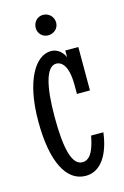

<svg xmlns="http://www.w3.org/2000/svg" viewBox="-102 -665 468 726"><g transform="rotate(-15 132.5 -302.0)"><path d="M240 -295V-465H189V-439C181 -457 163 -477 136 -477C74 -477 21 -391 21 -232C21 -72 67 13 142 13C203 13 238 -48 248 -129H200C193 -94 181 -40 143 -40C100 -40 85 -114 85 -233C85 -351 103 -426 143 -426C161 -426 189 -410 189 -330V-295ZM103 -576C103 -554 120 -537 142 -537C165 -537 183 -554 183 -576C183 -599 165 -617 142 -617C120 -617 103 -599 103 -576Z"/></g></svg>

Font: Stint Ultra Condensed
Style: Regular
Weight: 400
Width: 1
Designer: Astigmatic (AOETI)
Foundry: Astigmatic (AOETI)
Version: Version 1.000